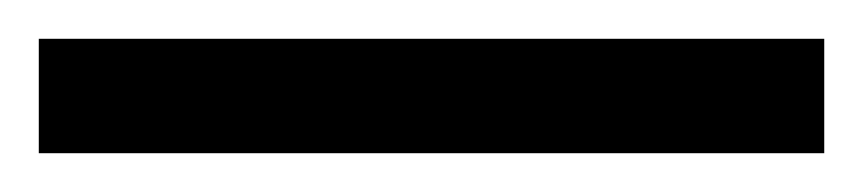

<svg xmlns="http://www.w3.org/2000/svg" viewBox="-25 63 445 99"><path d="M-5 142H400V83H-5Z"/></svg>

Font: Noto Serif Condensed Semi
Style: Regular
Weight: 600
Width: 3
Designer: Monotype Design Team
Foundry: Monotype Imaging Inc.
Version: Version 1.002